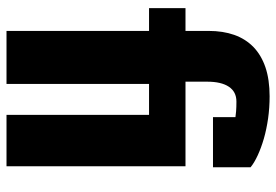

<svg xmlns="http://www.w3.org/2000/svg" viewBox="-149 -699 848 590"><g transform="rotate(90 275.0 -404.0)"><path d="M5 -550H75V-621Q75 -665 87.2 -699.8Q99.5 -734.5 124.5 -758.8Q149.5 -783 187.2 -795.8Q225 -808.5 276 -808.5Q311 -808.5 344.2 -803.8Q377.5 -799 406 -790.8Q434.5 -782.5 457.2 -772Q480 -761.5 494 -750V-634.5H340V-703.5Q334.5 -704.5 322 -705.5Q309.5 -706.5 292 -706.5Q262 -706.5 246.5 -683.2Q231 -660 231 -616.5V-550H491V0H333V-438H238V0H75V-438H5Z"/></g></svg>

Font: B612
Style: Bold
Weight: 700
Designer: Nicolas Chauveau, Thomas Paillot, Jonathan Favre-Lamarine, Jean-Luc Vinot
Foundry: AIRBUS
Version: Version 1.008